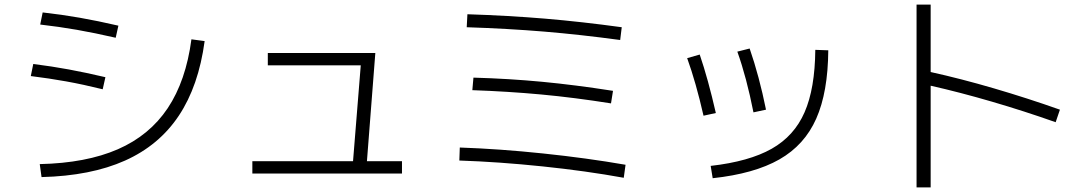

<svg xmlns="http://www.w3.org/2000/svg" viewBox="-20 -773 4728 837"><path d="M814.5 -601.6 872.1 -593.8Q845.7 -397.9 759.5 -268.6Q673.3 -139.2 524.7 -72.8Q376 -6.3 161.1 -1L153.3 -57.6Q355.5 -62 493.7 -122.3Q631.8 -182.6 711.2 -301.5Q790.5 -420.4 814.5 -601.6ZM114.3 -441.4 125 -494.1Q206.1 -483.9 280.3 -470.2Q354.5 -456.5 439.5 -436.5L427.7 -383.8Q342.8 -404.8 268.3 -418.2Q193.8 -431.6 114.3 -441.4ZM155.3 -666 166 -718.8Q249 -709.5 327.1 -695.8Q405.3 -682.1 496.1 -661.1L484.4 -608.4Q393.1 -629.4 314.9 -643.1Q236.8 -656.7 155.3 -666Z M1080.1 -70.3H1519L1552.7 -488.3H1147.5V-542H1616.2L1579.6 -70.3H1732.4V-16.6H1080.1Z M1982.4 -73.2 1984.4 -129.9Q2156.2 -124 2347.4 -104Q2538.6 -84 2707 -54.7L2699.2 2Q2535.6 -27.8 2345.2 -47.6Q2154.8 -67.4 1982.4 -73.2ZM2039.1 -379.9 2043.9 -434.6Q2198.7 -430.2 2343 -416.5Q2487.3 -402.8 2652.3 -377L2643.6 -322.3Q2483.9 -347.7 2339.4 -361.1Q2194.8 -374.5 2039.1 -379.9ZM2014.6 -654.3 2017.6 -710.9Q2196.8 -705.1 2356.4 -691.7Q2516.1 -678.2 2690.4 -654.3L2683.6 -598.6Q2510.3 -622.1 2351.6 -635.3Q2192.9 -648.4 2014.6 -654.3Z M3534.2 -555.7 3590.8 -553.7Q3589.4 -371.1 3538.3 -255.9Q3487.3 -140.6 3377.7 -78.1Q3268.1 -15.6 3086.9 3.9L3078.1 -49.8Q3245.6 -68.8 3344 -124.5Q3442.4 -180.2 3487.5 -283.7Q3532.7 -387.2 3534.2 -555.7ZM2975.6 -519.5 3030.3 -535.2Q3066.9 -428.2 3100.6 -280.3L3046.9 -268.6Q3013.7 -414.1 2975.6 -519.5ZM3194.3 -547.9 3248 -561.5Q3290 -439.9 3319.3 -294.9L3264.6 -283.2Q3234.4 -436 3194.3 -547.9Z M4037.1 -399.4V43.9H3975.6V-752.9H4037.1V-459Q4168 -430.2 4313.2 -387.7Q4458.5 -345.2 4600.6 -294.9L4582 -240.2Q4443.8 -289.1 4304.2 -329.8Q4164.6 -370.6 4037.1 -399.4Z"/></svg>

Font: Pretendard JP Light
Style: Regular
Weight: 300
Designer: Base glyphs from Inter by Rasmus Andersson; Hangeul glyphs from Noto Sans CJK(Source Han Sans) by Jang Soo-young and Kan
Foundry: Kil Hyung-jin
Version: Version 1.309